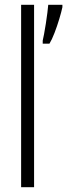

<svg xmlns="http://www.w3.org/2000/svg" viewBox="-20 -780 280 800"><path d="M122 0H68V-760H122ZM240 -750Q236 -731 227 -701Q218 -671 207 -642.5Q196 -614 186 -598H158V-611Q160 -618 163.5 -637.5Q167 -657 171 -681.5Q175 -706 177.5 -727.5Q180 -749 181 -760H240Z"/></svg>

Font: Noto Sans Gurmukhi ExtraCondensed Light
Style: Regular
Weight: 300
Width: 2
Designer: Jelle Bosma - Monotype Design Team
Foundry: Monotype Imaging Inc.
Version: Version 2.004; ttfautohint (v1.8.4.7-5d5b)